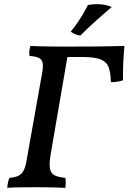

<svg xmlns="http://www.w3.org/2000/svg" viewBox="-20 -900 618 923"><path d="M15 3Q17 -28 26 -45Q52 -47 68.5 -55Q85 -63 94.5 -82Q104 -101 109 -136L181 -540Q188 -576 185.5 -594.5Q183 -613 168 -621Q153 -629 122 -631Q120 -641 121 -653Q122 -665 126 -679Q144 -678 168.5 -677.5Q193 -677 219.5 -676.5Q246 -676 271.5 -676Q297 -676 317 -676Q387 -676 439 -676.5Q491 -677 525.5 -678Q560 -679 578 -679Q576 -655 574 -625Q572 -595 571.5 -565.5Q571 -536 571 -514Q560 -510 545 -507.5Q530 -505 513 -505Q512 -547 503.5 -573.5Q495 -600 467 -613Q439 -626 377 -626H304L223 -155Q216 -111 220.5 -88.5Q225 -66 243 -57Q261 -48 294 -45Q296 -36 296 -24Q296 -12 294 3Q278 2 255.5 1.5Q233 1 208 0.5Q183 0 158 0Q121 0 78.5 0.5Q36 1 15 3ZM366 -729Q353 -731 341.5 -735.5Q330 -740 320 -748Q340 -772 356 -796Q372 -820 384 -841Q396 -862 403 -876Q414 -878 424 -879Q434 -880 445 -880Q466 -880 484.5 -876.5Q503 -873 517 -866Q479 -834 439.5 -798.5Q400 -763 366 -729Z"/></svg>

Font: Vollkorn Medium
Style: Italic
Weight: 500
Italic angle: -11°
Designer: Friedrich Althausen
Foundry: Friedrich Althausen
Version: Version 5.000